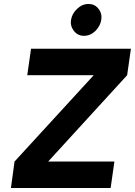

<svg xmlns="http://www.w3.org/2000/svg" viewBox="-20 -945 678 965"><path d="M489 -845Q494 -877 475 -901Q456 -925 425 -925Q393 -925 368 -901Q342 -877 337 -845Q332 -814 352 -789Q371 -765 402 -765Q434 -765 459 -789Q484 -814 489 -845ZM35 0H536L555 -133H222L619 -567L638 -700H136L117 -567H451L53 -133Z"/></svg>

Font: Unageo
Style: Bold-Italic
Weight: 700
Designer: Richard Sepsi
Foundry: Richard Sepsi
Version: Version 2.000